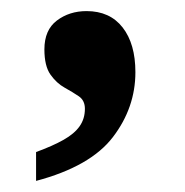

<svg xmlns="http://www.w3.org/2000/svg" viewBox="-20 -172 334 346"><path d="M45 154V102Q75 91 94.5 80Q114 69 123.5 55.5Q133 42 133 24Q133 9 122 1.5Q111 -6 96.5 -14Q82 -22 71 -37.5Q60 -53 60 -83Q60 -118 82.5 -135Q105 -152 136 -152Q178 -152 201 -122.5Q224 -93 224 -42Q224 22 183.5 75Q143 128 45 154Z"/></svg>

Font: Noto Serif Khmer
Style: Bold
Weight: 700
Version: Version 2.003